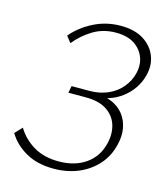

<svg xmlns="http://www.w3.org/2000/svg" viewBox="-103 -744 714 830"><g transform="rotate(15 254.0 -329.0)"><path d="M213 7Q140 7 88.5 -22.5Q37 -52 10 -98L40 -130Q68 -84 114.5 -56.5Q161 -29 227 -29Q298 -29 347 -63Q396 -97 411 -159Q422 -205 410 -243Q398 -281 363 -304Q328 -327 269 -327H191L197 -358H275Q324 -358 361 -375Q398 -392 421 -420.5Q444 -449 452 -480Q463 -520 451 -554Q439 -588 407 -609.5Q375 -631 324 -631Q266 -631 221 -603.5Q176 -576 144 -536L122 -564Q159 -608 215 -636.5Q271 -665 336 -665Q398 -665 438 -640Q478 -615 494 -574Q510 -533 497 -485Q489 -454 470.5 -427Q452 -400 425.5 -380Q399 -360 366 -349.5Q333 -339 295 -339L299 -355Q344 -355 377.5 -341Q411 -327 431.5 -301Q452 -275 458.5 -240.5Q465 -206 455 -166Q443 -113 408.5 -74Q374 -35 324 -14Q274 7 213 7Z"/></g></svg>

Font: Ysabeau Infant ExtraLight
Style: Italic
Weight: 250
Italic angle: -12°
Designer: Christian Thalmann (Catharsis Fonts)
Version: Version 2.001;gftools[0.9.30]; featfreeze: ss01,ss02,lnum